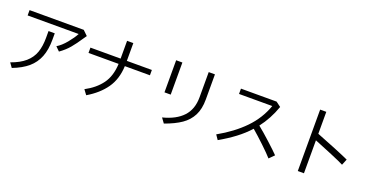

<svg xmlns="http://www.w3.org/2000/svg" viewBox="-30 -1554 4530 2344"><g transform="rotate(20 2235.0 -381.5)"><path d="M392 -467V-555H473V-474Q473 -342 436 -248.5Q399 -155 323 -90Q247 -25 124 22L83 -36Q199 -77 267 -136.5Q335 -196 363.5 -276Q392 -356 392 -467ZM750 -647H87V-716H791L852 -657L822 -614Q769 -533 719 -473.5Q669 -414 597 -363L545 -414Q604 -449 662.5 -520Q721 -591 750 -647Z M1092 24 1046 -38Q1178 -108 1252 -209.5Q1326 -311 1333 -471H942V-540H1334V-771H1415V-540H1740V-471H1414Q1407 -301 1324 -182.5Q1241 -64 1092 24Z M2401 -425V-753H2482V-425Q2482 -303 2439 -219Q2396 -135 2314 -78.5Q2232 -22 2101 25L2055 -38Q2225 -81 2313 -175.5Q2401 -270 2401 -425ZM1978 -753H2059V-336H1978Z M3154 -291Q3082 -211 2991 -142.5Q2900 -74 2788 -10L2747 -70Q2945 -181 3078 -318Q3211 -455 3272 -629H2840V-698H3303L3366 -651Q3306 -481 3205 -351Q3277 -293 3372.5 -206Q3468 -119 3510 -75L3447 -12Q3405 -60 3315.5 -145Q3226 -230 3154 -291Z M3916 -418V10H3836V-788H3916V-503Q4016 -465 4159.5 -406Q4303 -347 4349 -325L4317 -247Q4276 -269 4147.5 -323Q4019 -377 3916 -418Z"/></g></svg>

Font: Kakao Big Sans
Style: Regular
Weight: 400
Designer: Park Young-rak; Lee Sang-min; Kim Jung-jin; Min Bon; Park Min-gyu;
Foundry: Kakao Corporation
Version: Version 2.003